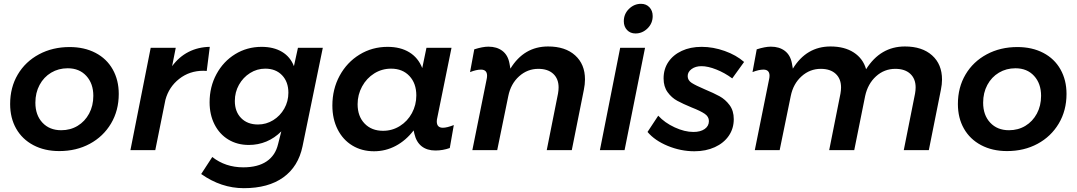

<svg xmlns="http://www.w3.org/2000/svg" viewBox="-20 -785 5630 1004"><path d="M601 -294Q601 -207 560.5 -139Q520 -71 449.5 -33Q379 5 290 5Q213 5 154.5 -26Q96 -57 64.5 -112.5Q33 -168 33 -241Q33 -328 73 -395.5Q113 -463 184 -501Q255 -539 344 -539Q421 -539 479.5 -508.5Q538 -478 569.5 -422Q601 -366 601 -294ZM165 -248Q165 -183 202 -143.5Q239 -104 300 -104Q348 -104 386 -127Q424 -150 446 -191Q468 -232 468 -284Q468 -348 431.5 -388Q395 -428 334 -428Q286 -428 247.5 -405Q209 -382 187 -341Q165 -300 165 -248Z M1077 -540 1061 -414 1044 -415Q971 -415 917 -372.5Q863 -330 845 -263L792 0H662L768 -535H899L880 -439Q916 -488 966 -513.5Q1016 -539 1077 -540Z M1032 125 1090 36Q1159 90 1252 90Q1328 90 1374 59Q1420 28 1434 -31L1451 -98Q1416 -63 1373 -45Q1330 -27 1281 -27Q1221 -27 1174.5 -55Q1128 -83 1102 -134Q1076 -185 1076 -250Q1076 -331 1112 -397.5Q1148 -464 1210 -502Q1272 -540 1348 -540Q1411 -540 1454.5 -514Q1498 -488 1517 -439L1538 -535H1668L1562 -20Q1540 86 1461.5 142.5Q1383 199 1255 199Q1137 199 1032 125ZM1488 -300Q1488 -357 1455 -391.5Q1422 -426 1367 -426Q1324 -426 1287.5 -403Q1251 -380 1229.5 -341.5Q1208 -303 1208 -257Q1208 -201 1241 -167.5Q1274 -134 1329 -134Q1372 -134 1408.5 -156.5Q1445 -179 1466.5 -217Q1488 -255 1488 -300Z M1718 -233Q1718 -319 1756 -389Q1794 -459 1860 -499.5Q1926 -540 2007 -540Q2074 -540 2120.5 -511.5Q2167 -483 2188 -429L2210 -535H2341L2267 -171Q2264 -159 2264 -150Q2264 -117 2296 -117Q2317 -117 2353 -131L2332 -11Q2296 2 2257 2Q2213 2 2185 -20Q2157 -42 2147 -85L2143 -103Q2102 -50 2049 -22Q1996 6 1936 6Q1872 6 1822.5 -24Q1773 -54 1745.5 -108.5Q1718 -163 1718 -233ZM2157 -286Q2157 -349 2121 -387.5Q2085 -426 2025 -426Q1977 -426 1937 -401Q1897 -376 1873.5 -333Q1850 -290 1850 -240Q1850 -177 1886.5 -139Q1923 -101 1983 -101Q2031 -101 2071 -126Q2111 -151 2134 -193.5Q2157 -236 2157 -286Z M2524 -367Q2527 -379 2527 -389Q2527 -421 2495 -421Q2471 -421 2438 -408L2460 -527Q2504 -541 2534 -541Q2578 -541 2607 -519Q2636 -497 2644 -454L2649 -426Q2720 -542 2846 -542Q2936 -542 2987.5 -495.5Q3039 -449 3039 -370Q3039 -344 3033 -315L2970 0H2839L2898 -296Q2901 -313 2901 -328Q2901 -373 2873 -399Q2845 -425 2795 -425Q2738 -425 2694.5 -386Q2651 -347 2638 -283L2580 0H2450Z M3393 -701Q3393 -663 3366 -636.5Q3339 -610 3303 -610Q3276 -610 3259 -628Q3242 -646 3242 -674Q3242 -712 3269 -738.5Q3296 -765 3332 -765Q3359 -765 3376 -747Q3393 -729 3393 -701ZM3353 -535 3246 0H3117L3223 -535Z M3366 -95 3422 -180Q3456 -143 3508 -119Q3560 -95 3606 -95Q3643 -95 3665 -110.5Q3687 -126 3687 -152Q3687 -175 3665 -190Q3643 -205 3597 -223Q3551 -242 3521.5 -258Q3492 -274 3471 -303Q3450 -332 3450 -375Q3450 -424 3475 -461Q3500 -498 3545 -519Q3590 -540 3649 -540Q3709 -540 3769.5 -518.5Q3830 -497 3871 -461L3809 -375Q3770 -404 3726 -421.5Q3682 -439 3648 -439Q3617 -439 3596.5 -424Q3576 -409 3576 -387Q3576 -365 3597 -351.5Q3618 -338 3665 -318Q3713 -298 3743 -281.5Q3773 -265 3795 -235.5Q3817 -206 3817 -162Q3817 -113 3791 -75Q3765 -37 3718 -15.5Q3671 6 3611 6Q3540 6 3472 -22Q3404 -50 3366 -95Z M4906 -369Q4906 -344 4900 -315L4837 0H4706L4765 -296Q4768 -313 4768 -328Q4768 -373 4740 -399Q4712 -425 4662 -425Q4604 -425 4561 -386Q4518 -347 4504 -283L4447 0H4316L4375 -296Q4378 -313 4378 -328Q4378 -373 4350 -399Q4322 -425 4272 -425Q4215 -425 4171.5 -386Q4128 -347 4115 -283L4057 0H3927L4001 -367Q4004 -379 4004 -389Q4004 -421 3972 -421Q3948 -421 3915 -408L3937 -527Q3981 -541 4011 -541Q4055 -541 4084 -519Q4113 -497 4121 -454L4126 -426Q4197 -542 4323 -542Q4396 -542 4444.5 -510.5Q4493 -479 4509 -423Q4584 -542 4712 -542Q4802 -542 4854 -495.5Q4906 -449 4906 -369Z M5557 -294Q5557 -207 5516.5 -139Q5476 -71 5405.5 -33Q5335 5 5246 5Q5169 5 5110.5 -26Q5052 -57 5020.5 -112.5Q4989 -168 4989 -241Q4989 -328 5029 -395.5Q5069 -463 5140 -501Q5211 -539 5300 -539Q5377 -539 5435.5 -508.5Q5494 -478 5525.5 -422Q5557 -366 5557 -294ZM5121 -248Q5121 -183 5158 -143.5Q5195 -104 5256 -104Q5304 -104 5342 -127Q5380 -150 5402 -191Q5424 -232 5424 -284Q5424 -348 5387.5 -388Q5351 -428 5290 -428Q5242 -428 5203.5 -405Q5165 -382 5143 -341Q5121 -300 5121 -248Z"/></svg>

Font: TypoPRO Montserrat Alternates
Style: Italic
Weight: 500
Italic angle: -11.3°
Designer: Julieta Ulanovsky
Foundry: Julieta Ulanovsky
Version: Version 6.001